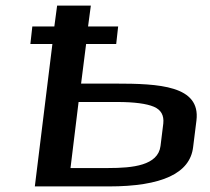

<svg xmlns="http://www.w3.org/2000/svg" viewBox="-20 -669 753 689"><path d="M393 -369H271L289 -511H397L404 -574H296L306 -649H185L175 -574H96L89 -511H168L105 0H370C561 0 662 -47 673 -141L685 -237C700 -362 551 -369 393 -369ZM369 -66H233L262 -303H401C462 -303 506 -297 532 -286C558 -275 569 -255 566 -226L556 -145C547 -75 456 -66 369 -66Z"/></svg>

Font: Gamestation Extended
Style: Italic
Weight: 400
Width: 7
Designer: Jonas Hecksher
Foundry: Jonas Hecksher, Playtypeª, e-types AS
Version: Version 1.003